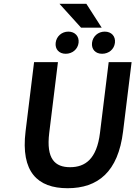

<svg xmlns="http://www.w3.org/2000/svg" viewBox="-20 -982 715 1014"><path d="M337 12C497 12 604 -74 630 -288L675 -654H554L508 -280C491 -142 430 -99 350 -99C271 -99 223 -142 240 -280L286 -654H160L115 -288C89 -74 178 12 337 12ZM294 -962 408 -836H517L436 -962ZM587 -756C591 -790 569 -815 533 -815C498 -815 470 -790 466 -756C462 -722 484 -698 519 -698C555 -698 583 -722 587 -756ZM395 -756C399 -790 376 -815 341 -815C306 -815 278 -790 274 -756C270 -722 292 -698 327 -698C362 -698 391 -722 395 -756Z"/></svg>

Font: Falling Sky
Style: MedObl
Weight: 500
Designer: Paul D. Hunt
Foundry: Adobe Systems Incorporated
Version: Version 1.02